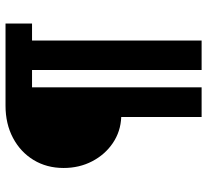

<svg xmlns="http://www.w3.org/2000/svg" viewBox="-48 -716 764 709"><g transform="rotate(-90 334.5 -362.0)"><path d="M256.4 0V-296.8Q203.1 -298.9 160.3 -327.8Q117.6 -356.7 92.9 -404.2Q68.2 -451.7 68.2 -509.5Q68.2 -571.9 97.6 -620.4Q127.1 -668.9 179.2 -696.5Q231.2 -724.1 298.3 -724.1H601.7V-626.2H538.7V0H429.9V-626.2H365.9V0Z"/></g></svg>

Font: Russolo 10pt ExtraLight
Style: Regular
Weight: 200
Designer: Micah Stupak-Hahn
Version: Version 1.000